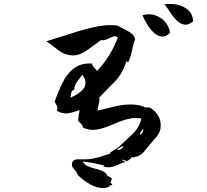

<svg xmlns="http://www.w3.org/2000/svg" viewBox="-20 -864 1040 963"><path d="M496 79Q439 79 369 13Q368 1 352 -15Q339 -27 341 -47Q349 -65 368 -65H411Q436 -65 474 -75Q488 -80 501.5 -84Q515 -88 529 -92Q531 -97 536 -101Q541 -105 548 -109Q559 -115 564.5 -118.5Q570 -122 570 -122L639 -186Q660 -205 672 -226Q684 -247 689 -270Q673 -272 658 -272Q619 -272 553 -243Q488 -214 453 -213Q424 -211 396 -224Q396 -236 383 -246Q371 -258 372 -263Q372 -269 373.5 -277Q375 -285 376 -292Q377 -298 378 -303Q379 -308 379 -312Q332 -295 312 -295Q287 -295 265 -309Q268 -316 268 -322Q268 -328 263 -338Q254 -353 254 -354Q288 -450 317 -487Q364 -552 442 -545Q442 -534 453 -524.5Q464 -515 466 -507Q538 -584 571 -677Q563 -682 557 -682Q547 -682 527 -672Q508 -662 496 -662Q490 -662 487 -663Q485 -662 468.5 -650Q452 -638 421 -615Q382 -586 347 -586Q330 -586 311.5 -591.5Q293 -597 275 -611L213 -657L372 -707Q422 -722 462 -730Q502 -738 533 -738Q543 -738 551.5 -737.5Q560 -737 568 -736L620 -709Q652 -692 658 -667Q654 -659 650 -644.5Q646 -630 642 -610Q638 -591 633 -576.5Q628 -562 623 -552Q621 -551 617 -554Q614 -556 613 -556Q606 -530 592 -504Q578 -478 556 -455L477 -374Q479 -368 479 -364Q479 -355 474 -336.5Q469 -318 469 -309L547 -328Q573 -335 595.5 -337.5Q618 -340 636 -340Q678 -340 711 -325H731Q786 -291 786 -236Q786 -231 785.5 -225.5Q785 -220 784 -214Q779 -193 760 -172L731 -138Q716 -121 707.5 -110Q699 -99 696 -96Q671 -74 637 -74Q639 -67 613 -54Q613 -60 606 -59.5Q599 -59 595 -65Q593 -61 593 -60Q593 -58 598 -57Q607 -55 606 -50Q597 -50 571 -37Q545 -25 524 -25Q510 -25 498 -29L505 -33Q452 -47 396 -54Q403 -30 462 -17Q516 -4 518 20Q528 17 543 34Q537 37 537.5 43Q538 49 532 51L543 60Q543 63 540 66Q536 63 531 66Q528 67 529 72Q514 79 496 79ZM759 -694Q737 -711 719.5 -739.5Q702 -768 695 -788Q728 -797 757.5 -787.5Q787 -778 807.5 -755Q828 -732 833 -700Q814 -680 795 -680.5Q776 -681 759 -694ZM949 -757Q925 -737 905 -740.5Q885 -744 868 -760Q849 -778 833.5 -802.5Q818 -827 805 -842Q831 -847 863.5 -841.5Q896 -836 921 -816Q946 -796 949 -757ZM333 -374Q409 -407 409 -449Q409 -468 393 -489Q379 -471 366 -453.5Q353 -436 352 -413Q341 -412 338 -399.5Q335 -387 333 -374ZM574 -112Q588 -112 600 -130Q598 -133 584 -125Q570 -118 568 -113Q570 -112 574 -112ZM684 -189Q687 -189 690 -193Q701 -207 698 -219L682 -196Q681 -191 684 -189Z"/></svg>

Font: Yuji Hentaigana Akebono
Style: Regular
Weight: 400
Designer: Kataoka Yuji
Foundry: Kinuta Font Factory
Version: Version 3.002